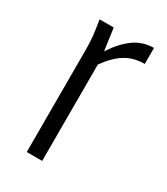

<svg xmlns="http://www.w3.org/2000/svg" viewBox="-138 -583 563 647"><g transform="rotate(30 144.0 -259.0)"><path d="M61 -510H116L128 -424Q157 -469 191 -493.5Q225 -518 268 -518V-456Q225 -456 193 -436Q161 -416 132 -375V0H72V-388Q72 -413 71 -431Q70 -449 67 -471Z"/></g></svg>

Font: Radio Canada Condensed Light
Style: Regular
Weight: 300
Width: 3
Designer: Charles Daoud, Etienne Aubert Bonn, Alexandre Saumier Demers, Jacques Le Bailly
Foundry: Radio-Canada
Version: Version 2.104; ttfautohint (v1.8.4.7-5d5b);gftools[0.9.28.de